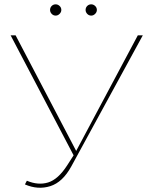

<svg xmlns="http://www.w3.org/2000/svg" viewBox="-20 -863 698 886"><path d="M104 -29Q156 -7 202 -21Q248 -35 290 -100L324 -153L327 -158L616 -700H639L309 -95Q269 -22 212 -4Q155 14 95 -12ZM29 -700H52L336 -158L325 -136ZM401 -791Q390 -791 382.5 -799Q375 -807 375 -817Q375 -828 382.5 -835.5Q390 -843 401 -843Q411 -843 419 -835.5Q427 -828 427 -817Q427 -807 419 -799Q411 -791 401 -791ZM237 -791Q226 -791 218.5 -799Q211 -807 211 -817Q211 -828 218.5 -835.5Q226 -843 237 -843Q247 -843 255 -835.5Q263 -828 263 -817Q263 -807 255 -799Q247 -791 237 -791Z"/></svg>

Font: Montserrat
Style: Regular
Weight: 400
Designer: Julieta Ulanovsky
Foundry: Julieta Ulanovsky
Version: Version 8.000